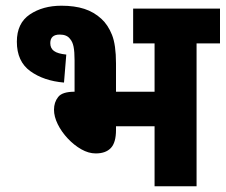

<svg xmlns="http://www.w3.org/2000/svg" viewBox="-20 -652 790 672"><path d="M195 -632Q241 -632 275 -621Q309 -610 335 -586Q358 -565 372 -530Q386 -495 386 -430V-331H521V-500H446V-622H750V-500H668V0H521V-210H386V-197Q386 -153 368 -134Q350 -115 315 -115Q290 -115 264.5 -129.5Q239 -144 217 -167.5Q195 -191 182 -217.5Q169 -244 169 -268Q169 -294 183.5 -312.5Q198 -331 241 -331V-441Q241 -471 237.5 -488.5Q234 -506 225 -516Q214 -531 189 -531Q156 -531 156 -501Q156 -483 169 -473.5Q182 -464 212 -461L204 -363Q133 -369 86 -403Q39 -437 39 -506Q39 -571 84.5 -601.5Q130 -632 195 -632Z"/></svg>

Font: Noto Sans Devanagari UI SemiCondensed ExtraBold
Style: Regular
Weight: 800
Width: 4
Designer: Jelle Bosma - Monotype Design Team
Foundry: Monotype Imaging Inc.
Version: Version 2.004; ttfautohint (v1.8.4.7-5d5b)